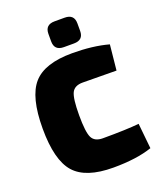

<svg xmlns="http://www.w3.org/2000/svg" viewBox="-166 -1014 936 1127"><g transform="rotate(-20 302.5 -450.5)"><path d="M313 -913H376Q435 -913 435 -856V-809Q435 -752 376 -752H313Q254 -752 254 -809V-856Q254 -913 313 -913ZM571 -179 587 -21Q491 12 345 12Q173 12 102.5 -68Q32 -148 32 -345Q32 -542 102.5 -622Q173 -702 345 -702Q474 -702 572 -675L556 -517Q416 -519 345 -519Q294 -519 277 -484.5Q260 -450 260 -345Q260 -240 277 -205.5Q294 -171 345 -171Q494 -171 571 -179Z"/></g></svg>

Font: Exo 2.0 Black
Style: Regular
Weight: 900
Designer: Natanael Gama
Version: Version 1.001;PS 001.001;hotconv 1.0.70;makeotf.lib2.5.58329